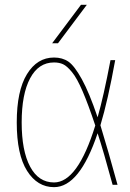

<svg xmlns="http://www.w3.org/2000/svg" viewBox="-20 -770 540 800"><path d="M221.7 -589.8H197.3L317.4 -750H341.8ZM469.7 0H449.2Q411.1 -140.6 386.7 -214.8Q311.5 9.8 205.1 9.8Q135.7 9.8 92.8 -58.1Q49.8 -126 49.8 -259.8Q49.8 -391.6 92.3 -460.9Q134.8 -530.3 205.1 -530.3Q240.2 -530.3 265.1 -513.2Q290 -496.1 320.8 -440.4Q351.6 -384.8 386.7 -281.2Q412.1 -370.1 440.4 -519.5H460Q429.7 -351.6 398.4 -248Q430.7 -142.6 469.7 0ZM377 -247.1Q347.7 -335 324.2 -389.6Q300.8 -444.3 279.8 -469.7Q258.8 -495.1 242.7 -502.4Q226.6 -509.8 205.1 -509.8Q140.6 -509.8 105.5 -443.8Q70.3 -377.9 70.3 -259.8Q70.3 -141.6 105.5 -75.7Q140.6 -9.8 205.1 -9.8Q303.7 -9.8 377 -247.1Z"/></svg>

Font: Mgen+ 1mn thin
Style: Regular
Weight: 100
Designer: [Source Han Sans]
Ryoko NISHIZUKA  (kana & ideographs); Paul D. Hunt (Latin, Greek & Cyrillic); Wenlong ZHANG  (bopomofo
Version: Version 1.059.20150602